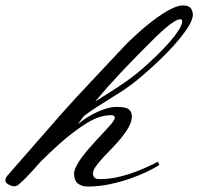

<svg xmlns="http://www.w3.org/2000/svg" viewBox="-45 -684 728 704"><path d="M246.1 -214.8Q207 -187 172.1 -155.8Q137.2 -124.5 103.5 -90.8Q95.2 -81.1 85.4 -70.3Q75.7 -59.6 66.2 -49.3Q56.6 -39.1 47.4 -29.5Q38.1 -20 30.3 -13.7Q24.4 -7.8 19.5 -4.4Q14.6 -1 7.8 -1Q5.4 -1 2.7 -1.2Q0 -1.5 -3.9 -2.9Q-12.7 -5.9 -19 -11Q-25.4 -16.1 -25.4 -23.4Q-25.4 -26.4 -23.9 -30.3Q-22.5 -34.2 -19.5 -38.1L177.7 -263.7Q201.7 -291 229.2 -320.8Q256.8 -350.6 286.1 -381.8Q315.4 -413.1 345.5 -445.1Q375.5 -477.1 405.3 -508.8Q415 -519.5 431.2 -535.2Q447.3 -550.8 466.8 -568.1Q486.3 -585.4 508.1 -602.5Q529.8 -619.6 551 -633.3Q572.3 -647 591.6 -655.5Q610.8 -664.1 626 -664.1Q646 -664.1 654.1 -654.3Q662.1 -644.5 662.1 -628.9Q661.6 -613.3 648.2 -590.6Q634.8 -567.9 613.8 -542.2Q592.8 -516.6 566.9 -490.2Q541 -463.9 515.9 -440.9Q490.7 -418 469.2 -399.9Q447.8 -381.8 435.5 -373Q415 -357.9 394.3 -344.7Q373.5 -331.5 352.3 -318.4Q331.1 -305.2 308.3 -290.5Q285.6 -275.9 261.7 -257.8Q255.9 -249.5 250.5 -242.2Q245.1 -234.9 239.3 -227.5Q246.6 -233.9 261.5 -244.6Q276.4 -255.4 296.1 -265.9Q315.9 -276.4 338.9 -284.2Q361.8 -292 384.8 -292Q416 -292 427.2 -283Q438.5 -273.9 438.5 -257.8Q438.5 -239.3 427.7 -219.5Q417 -199.7 401.1 -180.2Q385.3 -160.6 366.9 -141.8Q348.6 -123 332.8 -106Q316.9 -88.9 306.4 -74Q295.9 -59.1 295.9 -47.9Q295.9 -41 298.3 -36.9Q300.8 -32.7 304.4 -30.5Q308.1 -28.3 312.7 -27.8Q317.4 -27.3 322.3 -27.3Q350.1 -27.3 377.4 -32.7Q404.8 -38.1 431.4 -46.9Q458 -55.7 483.9 -67.1Q509.8 -78.6 534.2 -90.8L539.1 -79.1Q522.9 -68.4 494.6 -54.7Q466.3 -41 431.2 -28.8Q396 -16.6 356.2 -8.3Q316.4 0 277.3 0Q254.4 0 240.5 -11.2Q226.6 -22.5 226.6 -46.9Q226.6 -58.6 234.4 -74.2Q242.2 -89.8 254.6 -106.7Q267.1 -123.5 282.5 -141.1Q297.9 -158.7 312.7 -174.8Q327.6 -190.9 340.8 -204.8Q354 -218.8 362.3 -228.5Q365.2 -232.9 370.6 -240Q376 -247.1 376 -252.9Q376 -256.8 372.8 -259.3Q369.6 -261.7 362.3 -261.7Q347.2 -261.7 333.3 -258.5Q319.3 -255.4 305.4 -249.5Q291.5 -243.7 276.9 -234.9Q262.2 -226.1 246.1 -214.8ZM488.3 -510.7Q442.4 -464.8 395.3 -414.8Q348.1 -364.7 303.7 -311.5Q324.7 -325.2 346.2 -338.4Q367.7 -351.6 389.6 -366.2Q411.6 -380.9 434.8 -397.9Q458 -415 483.4 -437.5Q507.3 -458.5 532.2 -482.9Q557.1 -507.3 577.4 -530.5Q597.7 -553.7 610.4 -573.7Q623 -593.8 623 -606.4Q623 -613.3 616.2 -613.3Q606.4 -613.3 591.8 -603.8Q577.1 -594.2 559.8 -579.3Q542.5 -564.5 523.9 -546.1Q505.4 -527.8 488.3 -510.7Z"/></svg>

Font: Meie Script
Style: Regular
Weight: 400
Version: Version 1.001